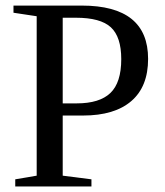

<svg xmlns="http://www.w3.org/2000/svg" viewBox="-20 -675 596 695"><path d="M418.9 -460.9Q418.9 -541.5 381.3 -576.2Q343.8 -610.8 254.9 -610.8H207V-300.8H257.8Q340.3 -300.8 379.6 -338.4Q418.9 -376 418.9 -460.9ZM207 -256.8V-39.1L311 -25.9V0H35.2V-25.9L112.8 -39.1V-616.2L28.8 -628.9V-654.8H275.9Q516.1 -654.8 516.1 -461.9Q516.1 -361.3 455.3 -309.1Q394.5 -256.8 280.8 -256.8Z"/></svg>

Font: Times New Roman
Style: Regular
Weight: 400
Designer: Steve Matteson
Foundry: Ascender Corporation
Version: Version 2.00.3